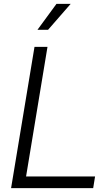

<svg xmlns="http://www.w3.org/2000/svg" viewBox="-20 -969 575 989"><path d="M37.1 0 157.7 -727.5H224.6L114.3 -60.1H469.7L460 0ZM172.9 -815.4 271 -949.2H344.2L227.5 -815.4Z"/></svg>

Font: Inter 28pt Light
Style: Italic
Weight: 300
Italic angle: -9.3988°
Designer: Rasmus Andersson
Foundry: rsms
Version: Version 4.001;git-66647c0bb